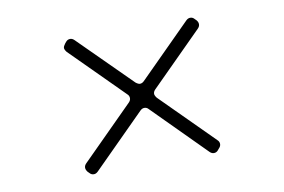

<svg xmlns="http://www.w3.org/2000/svg" viewBox="-59 -702 1009 682"><g transform="rotate(-10 445.5 -361.0)"><path d="M662 -605Q671 -605 677 -598L683 -592Q689 -585 689 -577Q689 -569 682 -562L496 -376Q489 -369 489 -361Q489 -355 496 -346L682 -160Q689 -154 689 -145Q689 -137 682 -130L677 -124Q671 -117 662 -117Q654 -117 647 -124L461 -311Q455 -318 446 -318Q438 -318 431 -311L244 -124Q237 -117 229 -117Q220 -117 214 -124L208 -130Q202 -138 202 -145Q202 -153 209 -160L395 -346Q402 -353 402 -361Q402 -370 395 -376L209 -562Q202 -571 202 -577Q202 -583 209 -592L214 -598Q220 -605 229 -605Q237 -605 244 -598L431 -412Q440 -405 446 -405Q454 -405 461 -412L647 -598Q654 -605 662 -605Z"/></g></svg>

Font: Shippori Mincho B1
Style: Regular
Weight: 400
Designer: FONTDASU
Foundry: FONTDASU / Google Inc. / but / Adobe
Version: Version 3.110; ttfautohint (v1.8.3)